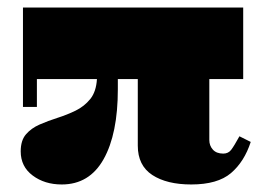

<svg xmlns="http://www.w3.org/2000/svg" viewBox="-20 -480 720 510"><path d="M144 10Q98.5 10 66.8 -13.8Q35 -37.5 35 -78Q35 -107 49 -123.2Q63 -139.5 85.2 -149.2Q107.5 -159 132.8 -167Q158 -175 181 -186.2Q204 -197.5 219.8 -217Q235.5 -236.5 237.5 -270H78V-196H41V-460H626V-270H536V-108Q536 -93 545.5 -82.5Q555 -72 573 -72Q586.5 -72 594.2 -82.2Q602 -92.5 616 -118L646 -103Q629 -50.5 593.5 -20.2Q558 10 488 10Q423 10 384.5 -15.2Q346 -40.5 346 -93V-270H293V-243Q293 -124.5 255.2 -57.2Q217.5 10 144 10Z"/></svg>

Font: Bodoni* 06pt Fatface
Style: Regular
Weight: 900
Version: Version 2.3